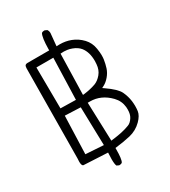

<svg xmlns="http://www.w3.org/2000/svg" viewBox="-196 -847 891 1004"><g transform="rotate(-30 250.0 -345.5)"><path d="M248.5 -601.6Q261.2 -602.5 269 -602.5Q276.9 -602.5 289.3 -600.8Q301.8 -599.1 315.9 -593.8Q344.7 -583 359.9 -564Q384.8 -532.2 384.8 -479Q384.8 -469.7 383.8 -460Q381.3 -426.3 362.3 -403.8Q343.3 -381.3 321.3 -373Q290 -361.8 252 -356.9L242.2 -356ZM205.1 -602.1 197.3 -352.1 105 -354 103 -602.1ZM205.6 -74.2 97.7 -81.1 105.5 -309.6 199.7 -305.7ZM224.6 57.6Q234.4 57.6 240.7 52.2Q250.5 37.1 250.5 -23.4V-30.8Q302.2 -36.6 343.8 -46.4Q386.7 -56.6 417.5 -87.4Q444.3 -114.3 447.8 -139.6Q449.7 -153.8 449.7 -168.7Q449.7 -183.6 447.8 -199.2Q443.8 -230 429.7 -260.3Q415.5 -289.6 358.4 -329.1L347.2 -336.9L359.4 -343.3Q377.4 -352.5 394 -372.1Q410.6 -391.6 418 -414.1Q425.3 -436.5 429.2 -462.4Q430.7 -472.2 430.7 -487.8Q430.7 -503.4 426.8 -527.8Q420.9 -566.4 395.5 -593.3Q369.1 -621.1 334.5 -634.3Q303.7 -646 269 -646Q264.2 -646 249.5 -645.5L256.3 -715.8Q256.8 -718.3 256.8 -721.2Q256.8 -733.4 250.5 -742.7L237.8 -748.5Q236.3 -749 234.4 -749Q224.6 -749 218.3 -743.7Q206.5 -723.1 205.6 -654.3V-646H73.2Q65.4 -645.5 61.5 -642.1Q56.6 -637.2 56.2 -625L51.3 -82Q50.3 -71.8 50.3 -64Q50.3 -44.9 56.2 -39.1Q58.1 -36.6 61 -36.6Q84.5 -34.7 205.1 -29.3Q203.6 -3.9 203.6 10.3Q203.6 41 209 51.3L221.2 57.1Q222.7 57.6 224.6 57.6ZM363.3 -98.6Q363.3 -98.6 363.3 -98.6ZM256.8 -308.1Q323.7 -308.1 375 -254.9Q402.3 -226.6 406.2 -188Q406.7 -179.7 406.7 -172.9Q406.7 -144.5 395.5 -127Q381.3 -104.5 363.3 -98.6Q339.4 -89.8 315.4 -84.7Q291.5 -79.6 251 -74.7L243.2 -308.1Q254.4 -308.1 256.8 -308.1Z"/></g></svg>

Font: NaikaiFont
Style: Light
Weight: 300
Version: Version 1.89